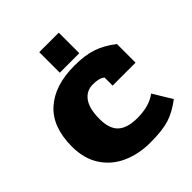

<svg xmlns="http://www.w3.org/2000/svg" viewBox="-189 -774 905 905"><g transform="rotate(-45 264.0 -321.0)"><path d="M221 -657H351V-520H221ZM15 -233Q15 -364 88.5 -429.5Q162 -495 293 -495Q364 -495 412 -478.5Q460 -462 507 -425V-301H354V-355Q342 -364 327.5 -367.5Q313 -371 292 -371Q249 -371 224 -336.5Q199 -302 199 -233Q199 -168 230.5 -139Q262 -110 329 -110Q408 -110 456 -146L513 -52Q463 -14 417 0.5Q371 15 291 15Q213 15 150.5 -13Q88 -41 51.5 -97Q15 -153 15 -233Z"/></g></svg>

Font: Pridi
Style: Bold
Weight: 700
Designer: Katatrad Team
Foundry: CadsonDemak
Version: Version 1.001